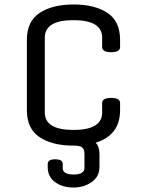

<svg xmlns="http://www.w3.org/2000/svg" viewBox="-20 -635 636 857"><path d="M260 97V115Q260 144 308.5 144Q357 144 357 114V54Q357 32 348 24Q339 16 316 15H308Q214 15 157 -22.5Q100 -60 100 -143V-457Q100 -540 157 -577.5Q214 -615 308.5 -615Q403 -615 459.5 -577.5Q516 -540 516 -457V-425Q516 -402 476 -402Q436 -402 436 -425V-467Q436 -545 308 -545Q180 -545 180 -467V-133Q180 -55 308 -55Q436 -55 436 -133V-175Q436 -198 476 -198Q516 -198 516 -175V-143Q516 -32 407 2Q424 19 424 53V110Q424 153 389.5 177.5Q355 202 307 202Q259 202 226 178Q193 154 193 110V97Q193 76 226.5 76Q260 76 260 97Z"/></svg>

Font: Offside
Style: Regular
Weight: 400
Designer: Eduardo Rodriguez Tunni
Foundry: Eduardo Rodriguez Tunni
Version: Version 1.001